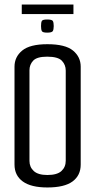

<svg xmlns="http://www.w3.org/2000/svg" viewBox="-20 -823 420 847"><path d="M189 4Q117 4 80.5 -22.5Q44 -49 44 -97V-529Q44 -572 78 -600Q112 -628 189 -628Q268 -628 302 -600Q336 -572 336 -529V-97Q336 -49 300 -22.5Q264 4 189 4ZM189 -51Q232 -51 251 -68.5Q270 -86 270 -114V-512Q270 -537 253 -555Q236 -573 188 -573Q143 -573 126.5 -555.5Q110 -538 110 -513V-113Q110 -86 129 -68.5Q148 -51 189 -51ZM188 -679Q168 -679 164.5 -686Q161 -693 161 -708Q161 -724 164.5 -730.5Q168 -737 188 -737Q209 -737 213 -730.5Q217 -724 217 -708Q217 -693 213 -686Q209 -679 188 -679ZM76 -761V-803H304V-761Z"/></svg>

Font: Smooch Sans Medium
Style: Regular
Weight: 500
Designer: Robert E. Leuschke
Foundry: Robert E. Leuschke
Version: Version 1.010; ttfautohint (v1.8.3)